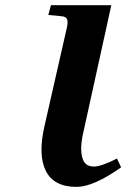

<svg xmlns="http://www.w3.org/2000/svg" viewBox="-20 -712 491 747"><path d="M152.8 -220.2 237.8 -594.2Q245.1 -621.1 241.9 -634.3Q238.8 -647.5 219.2 -648.9L168 -653.8L178.2 -691.9H413.1L306.2 -206.1Q293 -151.4 296.4 -119.9Q299.8 -88.4 311.8 -76.2Q323.7 -64 345.2 -64Q374 -64 435.1 -95.2L451.2 -61Q343.8 15.1 277.8 15.1Q189.5 15.1 158.4 -46.9Q127.4 -108.9 152.8 -220.2Z"/></svg>

Font: Linguistics Pro
Style: Bold Italic
Weight: 700
Italic angle: -12°
Designer: Stefan Peev, Context Ltd
Foundry: Stefan Peev, Context Ltd
Version: Version 001.000